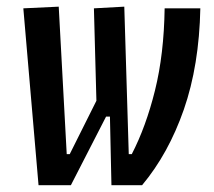

<svg xmlns="http://www.w3.org/2000/svg" viewBox="-20 -542 626 562"><path d="M306.2 0 301.8 -200.7H290.5L187.5 0H92.8L48.3 -517.6L151.9 -522.5L175.3 -90.8H184.1L262.2 -247.1L254.9 -517.6L343.8 -522.5L356.9 -90.8H365.7Q407.2 -170.9 433.6 -277.1Q460 -383.3 461.9 -517.6H566.4Q563 -350.6 518.1 -221.4Q473.1 -92.3 396 0Z"/></svg>

Font: Cascadia Mono PL
Style: Italic
Weight: 400
Italic angle: -10°
Monospace: yes
Designer: Aaron Bell
Foundry: Saja Typeworks
Version: Version 2404.023; ttfautohint (v1.8.4)